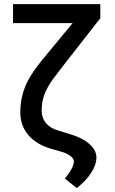

<svg xmlns="http://www.w3.org/2000/svg" viewBox="-20 -748 572 956"><path d="M419.9 -727.5Q434.6 -727.5 479.5 -727.5Q479.5 -710 479.5 -657.2Q436.5 -602.5 307.6 -437.5Q270.5 -389.6 243.2 -353.5Q216.8 -316.4 202.1 -280.3Q187.5 -244.1 187.5 -196.3Q187.5 -161.1 209 -134.8Q230.5 -109.4 268.6 -98.6Q287.1 -92.8 325.2 -81.1Q389.6 -62.5 424.8 -31.2Q460 -1 460 36.1Q460 73.2 433.6 113.3Q407.2 153.3 362.3 188.5Q341.8 172.9 302.7 140.6Q324.2 116.2 335.9 93.8Q347.7 71.3 347.7 55.7Q348.6 42 330.1 28.3Q312.5 14.6 280.3 5.9Q266.6 2 239.3 -5.9Q164.1 -26.4 122.1 -74.2Q81.1 -122.1 81.1 -187.5Q81.1 -233.4 90.8 -270.5Q99.6 -308.6 117.2 -342.8Q135.7 -377.9 161.1 -412.1Q186.5 -446.3 218.8 -484.4Q286.1 -565.4 419.9 -727.5ZM44.9 -727.5Q142.6 -727.5 437.5 -727.5Q437.5 -704.1 437.5 -632.8Q338.9 -632.8 44.9 -632.8Q44.9 -656.2 44.9 -727.5Z"/></svg>

Font: DeepSea
Style: Medium
Weight: 500
Designer: Stem
Version: Version 3.019;git-0a5106e0b